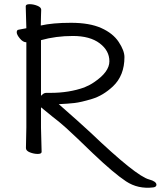

<svg xmlns="http://www.w3.org/2000/svg" viewBox="-20 -725 768 918"><path d="M261 -227Q367 -134 413 -91Q631 117 693 133Q727 142 728 158Q728 169 713 171Q640 180 582.5 142Q525 104 426 10L348 -65Q287 -123 264 -141Q243 -157 176 -212V-115L179 1Q179 11 160.5 11Q142 11 123 3.5Q104 -4 104 -17L106 -116V-523H105Q90 -523 75 -541Q60 -559 60 -570.5Q60 -582 69 -583L106 -590Q103 -682 103 -695Q103 -705 121.5 -705Q140 -705 158.5 -697.5Q177 -690 177 -678.5Q177 -667 176 -649Q175 -631 175 -603Q231 -616 319.5 -616Q408 -616 464 -591Q520 -566 547.5 -524.5Q575 -483 575 -452Q575 -364 520 -312Q473 -268 420 -252Q367 -236 336 -232.5Q305 -229 261 -227ZM383 -307Q410 -318 430 -332Q503 -381 503 -432Q503 -483 456.5 -518Q410 -553 328.5 -553Q247 -553 176 -533V-267Q178 -269 185 -275Q192 -281 202 -281H222Q310 -281 383 -307Z"/></svg>

Font: LXGW Bright GB
Style: Regular
Weight: 400
Designer: Christian Thalmann (Catharsis Fonts)
Foundry: LXGW / Christian Thalmann (Catharsis Fonts) / Fontworks Inc.
Version: Version 5.510